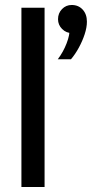

<svg xmlns="http://www.w3.org/2000/svg" viewBox="-20 -751 381 771"><path d="M159 0H66V-720H159ZM265 -513H212Q234 -542 247.5 -577Q261 -612 259 -636L270 -618Q246 -618 229.5 -634.5Q213 -651 213 -674Q213 -698 229 -714.5Q245 -731 268 -731Q295 -731 312 -712.5Q329 -694 329 -664Q329 -641 320 -613.5Q311 -586 296.5 -559.5Q282 -533 265 -513Z"/></svg>

Font: Wix Madefor Display Medium
Style: Regular
Weight: 500
Designer: Dalton Maag Ltd
Foundry: Dalton Maag Ltd
Version: Version 3.100